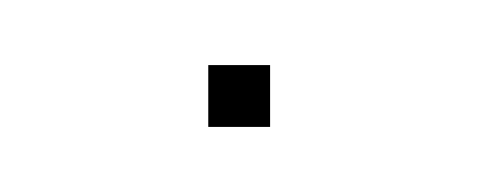

<svg xmlns="http://www.w3.org/2000/svg" viewBox="-20 -39 147 59"><path d="M63 -19V0H44V-19Z"/></svg>

Font: Hepta Slab Hairline
Style: Regular
Weight: 400
Designer: Michael LaGattuta
Foundry: Michael LaGattuta
Version: Version 1.100; ttfautohint (v1.8) -l 8 -r 50 -G 200 -x 14 -D